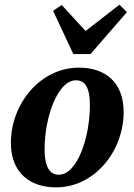

<svg xmlns="http://www.w3.org/2000/svg" viewBox="-20 -789 573 824"><path d="M220.6 15.1C386.7 15.1 510.6 -141.1 510.6 -308C510.6 -439.6 428.2 -498.7 319.2 -498.7C152.1 -498.7 26.7 -343 26.7 -175.9C26.7 -44.7 112.1 15.1 220.6 15.1ZM232.6 -39.2C198.1 -39.2 171.4 -64.3 171.4 -149.2C171.4 -284.6 226.8 -444.4 306.1 -444.4C341.4 -444.4 365.8 -418.9 365.8 -338.1C365.8 -198.4 311.3 -39.2 232.6 -39.2ZM244.8 -767.5 207.8 -742.7 294.7 -556.9H368.3L524.8 -737L492.7 -768.9L303.3 -621.6H378.8L244.8 -767.5Z"/></svg>

Font: Source Serif 4 Variable
Style: Italic
Weight: 400
Italic angle: -12°
Designer: Frank Grießhammer
Foundry: Adobe Systems Incorporated
Version: Version 4.004;hotconv 1.0.116;makeotfexe 2.5.65601